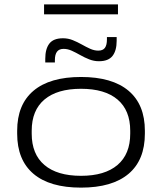

<svg xmlns="http://www.w3.org/2000/svg" viewBox="-20 -844 740 878"><path d="M181.5 -778.5V-824H519.5V-778.5ZM350.5 14Q207.5 14 133 -49.2Q58.5 -112.5 58.5 -233V-246Q58.5 -366 133.2 -429Q208 -492 350.5 -492Q493 -492 567.8 -429Q642.5 -366 642.5 -246V-233Q642.5 -112 567.8 -49Q493 14 350.5 14ZM350.5 -40Q459 -40 517.2 -89.5Q575.5 -139 575.5 -233V-246Q575.5 -339.5 517.5 -388.8Q459.5 -438 350.5 -438Q241.5 -438 183.2 -388.8Q125 -339.5 125 -246V-233Q125 -139 183.2 -89.5Q241.5 -40 350.5 -40ZM432.5 -564Q409.5 -564 388 -572.5Q366.5 -581 346.8 -592.2Q327 -603.5 308.2 -612Q289.5 -620.5 271 -620.5Q250.5 -620.5 240.8 -607.8Q231 -595 231 -569V-558.5H187V-575Q187 -620.5 205.8 -644.8Q224.5 -669 268 -669Q291.5 -669 312.5 -660.5Q333.5 -652 353.5 -640.8Q373.5 -629.5 392.2 -621Q411 -612.5 429.5 -612.5Q450.5 -612.5 459.8 -625.2Q469 -638 469 -664V-674.5H513.5V-657.5Q513.5 -612.5 494.5 -588.2Q475.5 -564 432.5 -564Z"/></svg>

Font: Anek Latin Expanded Light
Style: Regular
Weight: 300
Width: 7
Designer: Yesha Goshar
Foundry: Ek Type
Version: Version 1.003